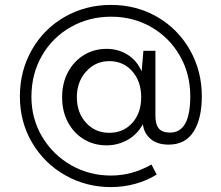

<svg xmlns="http://www.w3.org/2000/svg" viewBox="-20 -658 902 782"><path d="M61 -265Q61 -370 110 -455.5Q159 -541 244 -589.5Q329 -638 432 -638Q536 -638 620.5 -589Q705 -540 753.5 -454.5Q802 -369 802 -266Q802 -175 768.5 -122Q735 -69 667 -69Q620 -69 593 -92.5Q566 -116 562 -152Q538 -109 498.5 -87.5Q459 -66 414 -66Q363 -66 322 -90.5Q281 -115 257 -159.5Q233 -204 233 -262Q233 -320 257 -364.5Q281 -409 322 -434Q363 -459 414 -459Q462 -459 500 -435Q538 -411 557 -367L564 -451H613V-187Q613 -151 627 -134.5Q641 -118 673 -118Q755 -118 755 -266Q755 -357 712.5 -431Q670 -505 596.5 -547.5Q523 -590 432 -590Q343 -590 268.5 -548Q194 -506 151 -431.5Q108 -357 108 -264Q108 -174 152 -100.5Q196 -27 270 15Q344 57 432 57Q518 57 597 12L618 53Q578 78 530 91Q482 104 432 104Q331 104 246 56Q161 8 111 -76.5Q61 -161 61 -265ZM555 -262Q555 -327 518.5 -368Q482 -409 425 -409Q369 -409 331 -367Q293 -325 293 -262Q293 -199 330.5 -158Q368 -117 425 -117Q482 -117 518.5 -157Q555 -197 555 -262Z"/></svg>

Font: Hanken Grotesk Light
Style: Regular
Weight: 300
Designer: Alfredo Marco Pradil
Foundry: Hanken Design Co.
Version: Version 3.014